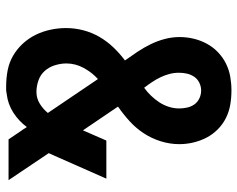

<svg xmlns="http://www.w3.org/2000/svg" viewBox="-96 -688 791 640"><g transform="rotate(90 300.0 -367.5)"><path d="M267 8Q240 8 214 3Q188 -2 165.5 -15Q143 -28 125 -47.5Q107 -67 95.5 -90.5Q84 -114 78.5 -140Q73 -166 73 -192Q73 -221 80.5 -249.5Q88 -278 102.5 -303Q117 -328 137.5 -349.5Q158 -371 181 -388Q166 -409 152 -430Q138 -451 127 -473.5Q116 -496 109.5 -520.5Q103 -545 103 -570Q103 -594 108.5 -617Q114 -640 125 -660.5Q136 -681 153 -697.5Q170 -714 191 -724.5Q212 -735 235 -739Q258 -743 281 -743Q305 -743 328.5 -739Q352 -735 373 -724.5Q394 -714 411 -697Q428 -680 438.5 -659.5Q449 -639 454.5 -616Q460 -593 460 -569Q460 -538 450.5 -507.5Q441 -477 424 -451Q407 -425 384 -404Q361 -383 335 -365Q336 -364 336.5 -362.5Q337 -361 338 -360L414 -248L448 -326H575L503 -163Q500 -156 496.5 -148.5Q493 -141 490 -134L580 0H444L417 -40L410 -50L407 -55L403 -61Q383 -34 355 -16Q327 2 294 6L281 8ZM272 -452Q286 -462 298.5 -475Q311 -488 320.5 -502.5Q330 -517 335.5 -534Q341 -551 341 -569Q341 -582 338 -595.5Q335 -609 327.5 -619.5Q320 -630 307.5 -636Q295 -642 281 -642Q268 -642 255.5 -636Q243 -630 235.5 -619Q228 -608 225 -595Q222 -582 222 -568Q222 -552 226 -536.5Q230 -521 237 -506.5Q244 -492 253 -478.5Q262 -465 272 -452ZM286 -93Q307 -93 325 -104Q343 -115 356 -131L243 -298Q221 -278 206 -250.5Q191 -223 191 -193Q191 -174 197 -154.5Q203 -135 216 -120.5Q229 -106 248 -99.5Q267 -93 286 -93Z"/></g></svg>

Font: Iosevka Fixed Extended
Style: Bold
Weight: 700
Width: 7
Monospace: yes
Designer: Belleve Invis
Foundry: Belleve Invis
Version: Version 24.1.1; ttfautohint (v1.8.4)